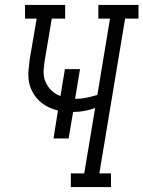

<svg xmlns="http://www.w3.org/2000/svg" viewBox="-20 -755 579 775"><path d="M266 0V-55H320L364 -319Q342 -311 319.5 -307Q297 -303 275 -303L257 -196H196L214 -309Q193 -314 173 -324Q153 -334 137.5 -349Q122 -364 111.5 -383.5Q101 -403 97 -424.5Q93 -446 95 -469.5Q97 -493 100 -516L128 -680H81V-735H243V-680H189L160 -507Q158 -492 156.5 -477.5Q155 -463 157 -448.5Q159 -434 165 -421.5Q171 -409 179.5 -398.5Q188 -388 199.5 -380Q211 -372 224 -367L242 -476H303L283 -356Q283 -356 283 -356Q283 -356 284 -356Q306 -356 328.5 -360.5Q351 -365 373 -372L424 -680H377V-735H539V-680H485L381 -55H428V0Z"/></svg>

Font: Iosevka Curly Slab LtObl
Style: Regular
Weight: 300
Italic angle: -9°
Monospace: yes
Designer: Belleve Invis
Foundry: Belleve Invis
Version: Version 11.0.0; ttfautohint (v1.8.3)